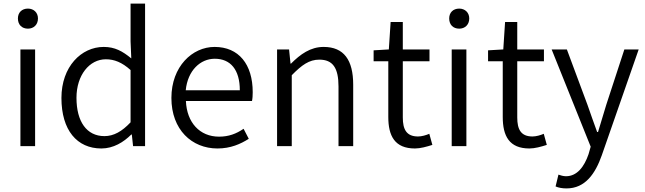

<svg xmlns="http://www.w3.org/2000/svg" viewBox="-20 -816 3599 1072"><path d="M94 0H176V-540H94ZM136 -656C168 -656 192 -678 192 -713C192 -746 168 -768 136 -768C102 -768 80 -746 80 -713C80 -678 102 -656 136 -656Z M546 13C613 13 670 -22 713 -65H716L723 0H790V-796H709V-585L713 -490C664 -530 622 -554 559 -554C434 -554 323 -444 323 -269C323 -89 410 13 546 13ZM563 -56C464 -56 407 -137 407 -270C407 -396 479 -485 571 -485C618 -485 661 -468 709 -425V-133C661 -82 615 -56 563 -56Z M1194 13C1268 13 1323 -12 1369 -41L1340 -97C1299 -69 1257 -53 1203 -53C1095 -53 1023 -132 1018 -252H1387C1390 -266 1391 -283 1391 -301C1391 -457 1313 -554 1178 -554C1054 -554 937 -445 937 -269C937 -92 1051 13 1194 13ZM1017 -312C1028 -423 1099 -488 1179 -488C1267 -488 1319 -427 1319 -312Z M1527 0H1609V-396C1665 -453 1706 -483 1763 -483C1838 -483 1870 -437 1870 -333V0H1952V-343C1952 -481 1900 -554 1787 -554C1713 -554 1657 -513 1605 -461H1602L1594 -540H1527Z M2297 13C2327 13 2363 3 2394 -7L2377 -69C2359 -61 2334 -54 2314 -54C2249 -54 2229 -94 2229 -160V-474H2378V-540H2229V-693H2161L2151 -540L2066 -535V-474H2148V-163C2148 -57 2184 13 2297 13Z M2502 0H2584V-540H2502ZM2544 -656C2576 -656 2600 -678 2600 -713C2600 -746 2576 -768 2544 -768C2510 -768 2488 -746 2488 -713C2488 -678 2510 -656 2544 -656Z M2936 13C2966 13 3002 3 3033 -7L3016 -69C2998 -61 2973 -54 2953 -54C2888 -54 2868 -94 2868 -160V-474H3017V-540H2868V-693H2800L2790 -540L2705 -535V-474H2787V-163C2787 -57 2823 13 2936 13Z M3143 236C3248 236 3304 153 3340 51L3546 -540H3466L3365 -231C3350 -183 3334 -128 3319 -79H3314C3295 -129 3277 -184 3260 -231L3145 -540H3060L3278 3L3266 45C3242 115 3202 168 3140 168C3125 168 3109 163 3098 159L3082 225C3098 232 3119 236 3143 236Z"/></svg>

Font: Noto Sans CJK SC DemiLight
Style: Regular
Weight: 350
Designer: Ryoko NISHIZUKA 西塚涼子 (kana, bopomofo & ideographs); Paul D. Hunt (Latin, Greek & Cyrillic); Sandoll Communications 산돌커뮤니
Foundry: Adobe
Version: Version 2.004;hotconv 1.0.118;makeotfexe 2.5.65603